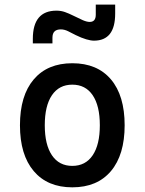

<svg xmlns="http://www.w3.org/2000/svg" viewBox="-20 -801 626 831"><path d="M293 9.8Q185.5 9.8 126 -60.5Q66.4 -130.9 66.4 -258.8Q66.4 -387.2 126 -457.3Q185.5 -527.3 293 -527.3Q400.9 -527.3 460.2 -457.3Q519.5 -387.2 519.5 -258.8Q519.5 -130.9 460.2 -60.5Q400.9 9.8 293 9.8ZM293 -83Q350.1 -83 381.1 -128.9Q412.1 -174.8 412.1 -258.8Q412.1 -343.3 381.1 -388.9Q350.1 -434.6 293 -434.6Q235.8 -434.6 204.8 -388.9Q173.8 -343.3 173.8 -258.8Q173.8 -174.8 204.8 -128.9Q235.8 -83 293 -83ZM122.1 -613.3V-632.8Q122.1 -754.9 224.6 -754.9Q244.1 -754.9 261.2 -748.8Q278.3 -742.7 296.9 -733.4Q321.3 -721.2 338.6 -713.6Q356 -706.1 368.2 -706.1Q394.5 -706.1 394.5 -737.3V-781.2H478.5V-742.2Q478.5 -683.6 455.6 -654.3Q432.6 -625 386.7 -625Q373 -625 353 -630.9Q333 -636.7 307.1 -649.4Q291 -657.7 274.9 -665.8Q258.8 -673.8 243.2 -673.8Q225.1 -673.8 216.1 -665Q207 -656.2 207 -637.7V-613.3Z"/></svg>

Font: Cascadia Mono
Style: Regular
Weight: 400
Monospace: yes
Designer: Aaron Bell
Foundry: Saja Typeworks
Version: Version 2102.003